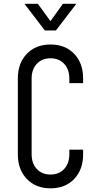

<svg xmlns="http://www.w3.org/2000/svg" viewBox="-20 -1008 518 1044"><path d="M432 -194V-169Q432 -86 383.5 -35Q335 16 254.5 16Q174.5 16 125.8 -35Q77 -86 77 -169V-581Q77 -664.5 125.8 -715.2Q174.5 -766 254.5 -766Q335 -766 383.5 -715.2Q432 -664.5 432 -581V-556H357V-581Q357 -630.5 329 -660.8Q301 -691 254.5 -691Q208 -691 180 -660.8Q152 -630.5 152 -581V-169Q152 -119.5 180 -89.2Q208 -59 254.5 -59Q301 -59 329 -89.2Q357 -119.5 357 -169V-194ZM224 -842.2 112.8 -987.5H185.8L254.5 -893L322.2 -987.5H395.2L284 -842.2Z"/></svg>

Font: Mohave Light
Style: Regular
Weight: 300
Designer: Gumpita Rahayu
Foundry: Tokotype
Version: Version 2.003